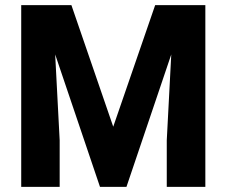

<svg xmlns="http://www.w3.org/2000/svg" viewBox="-20 -731 888 751"><path d="M783.2 -710.9V0H632.3V-182.1L649.9 -518.1L474.6 0H371.1L195.8 -518.1L213.4 -182.1V0H63V-710.9H259.3L422.9 -235.4L586.9 -710.9Z"/></svg>

Font: Robert Sans Black
Style: Regular
Weight: 900
Designer: Christian Robertson (extended by Adam Twardoch)
Foundry: Google
Version: Version 12.135;April 2, 2019;FontCreator 11.5.0.2425 64-bit;